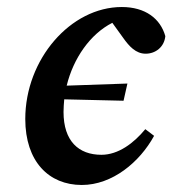

<svg xmlns="http://www.w3.org/2000/svg" viewBox="-20 -513 491 547"><path d="M213 14C300 14 378 -51 419 -126L394 -145C361 -105 317 -72 269 -72C204 -72 161 -111 161 -194C161 -206 162 -218 163 -230L332 -226L343 -275L170 -269C189 -347 237 -416 300 -448L331 -405C348 -381 367 -360 395 -360C423 -360 448 -379 451 -410C437 -460 394 -493 327 -493C181 -493 52 -344 52 -174C52 -53 119 14 213 14Z"/></svg>

Font: Source Serif Pro Semibold
Style: Italic
Weight: 600
Italic angle: -12°
Designer: Frank Grießhammer
Foundry: Adobe Systems Incorporated
Version: Version 3.001;hotconv 1.0.111;makeotfexe 2.5.65597